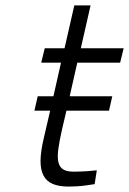

<svg xmlns="http://www.w3.org/2000/svg" viewBox="-20 -677 476 708"><path d="M119 -322H177L205 -446H132L145 -499H218L254 -657H314L278 -499H436L423 -446H265L237 -322H394L382 -269H225L209 -201Q199 -157 195 -127Q191 -97 195.5 -78.5Q200 -60 213.5 -52Q227 -44 252 -44Q263 -44 277 -44.5Q291 -45 305 -46Q321 -47 337 -49L329 2Q312 5 295 7Q281 9 264 10Q247 11 234 11Q198 11 175 1.5Q152 -8 140.5 -29.5Q129 -51 129.5 -85.5Q130 -120 142 -170L165 -269H107Z"/></svg>

Font: Panefresco 250wt
Style: Italic
Weight: 300
Version: Version 1.000